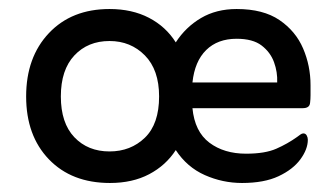

<svg xmlns="http://www.w3.org/2000/svg" viewBox="-20 -397 744 426"><path d="M370 -64Q348 -30 311 -10.5Q274 9 224 9Q139 9 88.5 -43.5Q38 -96 38 -183Q38 -270 88.5 -323.5Q139 -377 223 -377Q273 -377 310.5 -357.5Q348 -338 370 -303Q392 -337 426 -357Q460 -377 505 -377Q564 -377 600 -352.5Q636 -328 652.5 -289.5Q669 -251 669 -208Q669 -195 669 -186Q669 -177 668 -169Q667 -157 652 -157H407Q412 -105 444.5 -80.5Q477 -56 526 -56Q568 -56 593 -67Q618 -78 639 -93Q643 -96 646.5 -98.5Q650 -101 653 -101Q658 -101 660.5 -96.5Q663 -92 663 -87Q663 -66 646.5 -43.5Q630 -21 598 -6Q566 9 517 9Q474 9 434.5 -8.5Q395 -26 370 -64ZM407 -214H595Q596 -237 588 -259Q580 -281 560.5 -296Q541 -311 505 -311Q463 -311 437.5 -286Q412 -261 407 -214ZM223 -61Q270 -61 301.5 -91.5Q333 -122 333 -183Q333 -242 301.5 -274Q270 -306 223 -306Q175 -306 145 -274Q115 -242 115 -183Q115 -124 145 -92.5Q175 -61 223 -61Z"/></svg>

Font: Zain
Style: Regular
Weight: 400
Designer: Zain,Boutros
Foundry: Mobile Telecommunications Company (Zain), 2024
Version: Version 1.51; ttfautohint (v1.8.4)